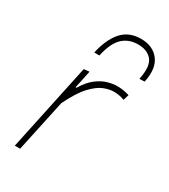

<svg xmlns="http://www.w3.org/2000/svg" viewBox="-188 -852 828 941"><g transform="rotate(30 226.0 -381.5)"><path d="M52 0Q64 -56.5 75 -108Q86 -159.5 99 -221L109.5 -270.5Q129 -364 157 -494L188 -497L167 -397H172Q198.5 -441 228.5 -464Q258.5 -487 288 -495.5Q317.5 -504 342 -504Q361 -504 379.2 -500.8Q397.5 -497.5 411 -493L401 -461Q383 -468 368.2 -470Q353.5 -472 340 -472Q315.5 -472 284.5 -459.8Q253.5 -447.5 218 -409.5Q182.5 -371.5 145 -294L129.5 -221.5Q116.5 -160.5 105.2 -108.2Q94 -56 82 0ZM417 -589Q433.5 -667 407.5 -699.5Q381.5 -732 328 -732Q275 -732 240.8 -699.2Q206.5 -666.5 190 -590H161Q179 -672.5 219 -717.8Q259 -763 327 -763Q394.5 -763 429.2 -717.8Q464 -672.5 446 -590Z"/></g></svg>

Font: Commissioner Thin
Style: Italic
Weight: 100
Italic angle: -12°
Designer: Kostas Bartsokas
Foundry: Kostas Bartsokas
Version: Version 1.000; ttfautohint (v1.8.3)